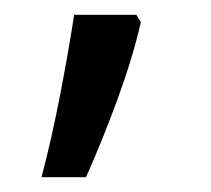

<svg xmlns="http://www.w3.org/2000/svg" viewBox="-20 -144 284 259"><path d="M36 95Q50 42 61.5 -18Q73 -78 80 -124H164L170 -114Q159 -66 138.5 -10Q118 46 96 95Z"/></svg>

Font: Noto Sans Gunjala Gondi
Style: Regular
Weight: 400
Designer: Ek Type
Foundry: Ek Type
Version: Version 1.004